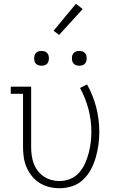

<svg xmlns="http://www.w3.org/2000/svg" viewBox="-20 -989 640 1017"><path d="M296 8Q268 8 241 1.5Q214 -5 190.5 -19.5Q167 -34 149.5 -55.5Q132 -77 121 -102.5Q110 -128 106 -155Q102 -182 102 -210V-492H37V-530H145V-210Q145 -188 148 -166Q151 -144 158.5 -123.5Q166 -103 179.5 -85Q193 -67 211.5 -54.5Q230 -42 251.5 -36Q273 -30 295 -30Q324 -30 351.5 -41Q379 -52 398.5 -74Q418 -96 430 -122.5Q442 -149 449.5 -177Q457 -205 460.5 -234Q464 -263 464 -292Q464 -352 448.5 -411Q433 -470 404 -523L441 -542Q473 -485 489.5 -421Q506 -357 506 -291Q506 -257 501.5 -223Q497 -189 487.5 -156Q478 -123 462 -92.5Q446 -62 421 -38Q396 -14 363 -3Q330 8 296 8ZM400 -641Q392 -641 384.5 -643Q377 -645 371 -651Q365 -657 363 -664.5Q361 -672 361 -680Q361 -688 363 -695.5Q365 -703 371 -709Q377 -715 384.5 -717Q392 -719 400 -719Q408 -719 415.5 -717Q423 -715 429 -709Q435 -703 437 -695.5Q439 -688 439 -680Q439 -672 437 -664.5Q435 -657 429 -651Q423 -645 415.5 -643Q408 -641 400 -641ZM200 -641Q192 -641 184.5 -643Q177 -645 171 -651Q165 -657 163 -664.5Q161 -672 161 -680Q161 -688 163 -695.5Q165 -703 171 -709Q177 -715 184.5 -717Q192 -719 200 -719Q208 -719 215.5 -717Q223 -715 229 -709Q235 -703 237 -695.5Q239 -688 239 -680Q239 -672 237 -664.5Q235 -657 229 -651Q223 -645 215.5 -643Q208 -641 200 -641ZM293 -804 264 -826 382 -969 418 -941Z"/></svg>

Font: Iosevka Slab XLtEx
Style: Regular
Weight: 200
Width: 7
Monospace: yes
Designer: Belleve Invis
Foundry: Belleve Invis
Version: Version 11.1.0; ttfautohint (v1.8.3)